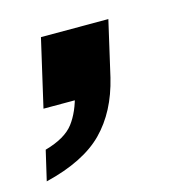

<svg xmlns="http://www.w3.org/2000/svg" viewBox="-98 -225 445 454"><g transform="rotate(-15 124.5 1.5)"><path d="M-36 168 -19 95Q31 81 51.5 54Q72 27 82 -16L139 0H1L39 -165H204L173 -30Q154 49 106.5 97Q59 145 -36 168Z"/></g></svg>

Font: Instrument Sans
Style: Bold Italic
Weight: 700
Italic angle: -13°
Designer: Rodrigo Fuenzalida
Foundry: fragTYPE
Version: Version 1.000;gftools[0.9.28]